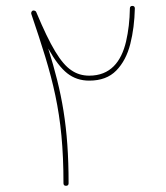

<svg xmlns="http://www.w3.org/2000/svg" viewBox="-20 -612 555 641"><path d="M200.2 8.3C206.1 8.3 209 5.4 209 0C209 -189 186.5 -304.7 141.1 -449.7C163.1 -410.6 184.1 -383.3 204.6 -367.2C225.1 -351.1 249.5 -342.8 277.8 -342.8C316.4 -342.8 346.2 -354 368.2 -376.5C390.1 -398.9 405.8 -428.7 415 -465.3C424.3 -502 429.2 -541.5 430.2 -584C430.2 -589.4 427.2 -592.3 421.9 -592.3C416.5 -592.3 413.6 -589.4 413.6 -584C413.1 -544.4 408.7 -507.8 400.9 -473.6C384.8 -405.3 348.1 -359.4 277.8 -359.4C255.9 -359.4 235.8 -365.2 218.3 -377.4C182.6 -400.9 148.4 -458.5 101.6 -570.3L101.1 -571.3C100.6 -571.8 100.6 -572.3 100.6 -572.3C100.1 -572.8 100.1 -573.7 99.6 -574.2H99.1C98.6 -574.7 98.1 -575.2 97.2 -575.7C96.7 -576.2 96.2 -576.2 95.7 -576.2C93.8 -577.1 91.8 -577.1 89.8 -576.7C88.4 -576.2 86.9 -575.2 85.9 -573.7L84.5 -570.8C84 -568.8 84 -566.9 84.5 -565.4C155.3 -356.4 191.9 -237.3 191.9 0C191.9 5.4 194.8 8.3 200.2 8.3Z"/></svg>

Font: Mikhak Thin
Style: Regular
Weight: 100
Designer: Amin Abedi
Version: Version 3.2